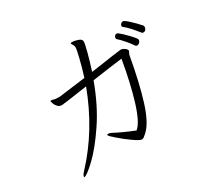

<svg xmlns="http://www.w3.org/2000/svg" viewBox="-160 -970 1321 1247"><g transform="rotate(-30 500.0 -346.0)"><path d="M801 -514Q801 -509 795 -499Q789 -489 789 -483Q756 -297 716 -169Q676 -41 622 7Q609 19 601.5 24Q594 29 586 29Q572 29 528.5 -1.5Q485 -32 445.5 -66.5Q406 -101 406 -106Q406 -107 407 -112Q409 -113 413 -113Q423 -113 436 -107Q499 -73 585 -39Q628 -74 666.5 -200Q705 -326 733 -492Q665 -484 506 -461Q449 -305 371 -189Q293 -73 226 -9.5Q159 54 140 54Q138 54 138 52Q138 39 161 15Q342 -179 444 -451Q333 -435 295 -429.5Q257 -424 249 -424Q230 -424 218 -436.5Q206 -449 201 -463.5Q196 -478 196 -481Q196 -486 199 -486H203Q206 -486 214.5 -483.5Q223 -481 229 -480Q246 -478 260 -478L462 -504Q485 -577 498.5 -635Q512 -693 512 -702Q512 -710 509 -720Q506 -725 501.5 -732.5Q497 -740 497 -743Q497 -743 497 -743Q499 -746 508 -746Q527 -746 552 -737.5Q577 -729 577 -711Q577 -696 562 -638Q547 -580 525 -513L563 -518Q716 -541 755 -545H759Q771 -545 786 -534Q801 -523 801 -514ZM786 -649Q791 -649 797 -645Q820 -628 856 -590Q892 -552 892 -543Q892 -533 884 -524Q876 -515 864 -515Q857 -515 852 -522Q840 -541 814.5 -571Q789 -601 770 -617Q766 -621 766 -627Q766 -635 772 -642Q778 -649 786 -649ZM862 -698Q872 -698 904.5 -668Q937 -638 964 -607Q967 -603 967 -597Q967 -585 959 -575Q958 -573 953 -570.5Q948 -568 942 -568Q934 -568 928 -576Q912 -597 888 -624Q864 -651 843 -667Q839 -671 839 -676Q839 -684 846.5 -691Q854 -698 862 -698Z"/></g></svg>

Font: JyunsaiKaai Light
Style: Regular
Weight: 300
Designer: Fontworks Inc.
Version: Version 0.030;April 7, 2024;FontCreator 14.0.0.2901 64-bit